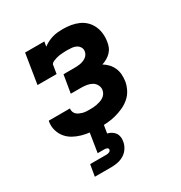

<svg xmlns="http://www.w3.org/2000/svg" viewBox="-177 -665 953 1011"><g transform="rotate(-30 300.0 -159.0)"><path d="M260 8Q233 8 206.5 5.5Q180 3 155 -4Q130 -11 108 -23Q86 -35 70 -54Q54 -73 46.5 -98.5Q39 -124 43 -150Q44 -152 44 -154Q44 -156 45 -157H174Q174 -157 174 -156.5Q174 -156 173 -155Q172 -145 175.5 -135.5Q179 -126 186 -120Q193 -114 202 -110Q211 -106 220.5 -103.5Q230 -101 240 -100.5Q250 -100 260 -100Q271 -100 281.5 -100.5Q292 -101 303 -103Q314 -105 324.5 -108.5Q335 -112 345 -118Q355 -124 361.5 -133.5Q368 -143 370 -154Q373 -170 365.5 -185Q358 -200 344.5 -208Q331 -216 314 -219Q297 -222 280 -222H216L234 -330H298Q307 -330 316.5 -330.5Q326 -331 335 -332.5Q344 -334 353.5 -337.5Q363 -341 371 -346.5Q379 -352 384.5 -360.5Q390 -369 391 -378Q394 -391 387 -403Q380 -415 368.5 -421Q357 -427 343 -428.5Q329 -430 315 -430Q306 -430 297 -429.5Q288 -429 279.5 -428.5Q271 -428 262 -426.5Q253 -425 244 -422Q235 -419 226.5 -415.5Q218 -412 212 -404L203 -349H87L116 -530H233L228 -501Q241 -511 256 -518.5Q271 -526 286.5 -530.5Q302 -535 318 -536.5Q334 -538 349 -538Q374 -538 398 -534Q422 -530 443.5 -520.5Q465 -511 481.5 -495Q498 -479 508 -457.5Q518 -436 520.5 -412Q523 -388 519 -363Q517 -348 511 -333Q505 -318 493.5 -306Q482 -294 467.5 -285.5Q453 -277 437 -272Q454 -262 467.5 -247.5Q481 -233 489 -215Q497 -197 498.5 -176.5Q500 -156 497 -135Q493 -111 481 -87.5Q469 -64 449 -47Q429 -30 405.5 -19.5Q382 -9 357.5 -2.5Q333 4 308.5 6Q284 8 260 8ZM107 220 119 150H219Q227 150 235 146.5Q243 143 245 135Q246 127 239 123.5Q232 120 224 120H182L201 0H286L277 55Q290 58 301.5 65Q313 72 320.5 82.5Q328 93 330 107Q332 121 329 135Q326 154 314.5 172Q303 190 285 201Q267 212 247 216Q227 220 207 220Z"/></g></svg>

Font: Iosevka Slab XBdExObl
Style: Regular
Weight: 800
Width: 7
Italic angle: -9°
Monospace: yes
Designer: Belleve Invis
Foundry: Belleve Invis
Version: Version 11.1.0; ttfautohint (v1.8.3)